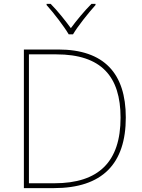

<svg xmlns="http://www.w3.org/2000/svg" viewBox="-20 -969 732 989"><path d="M334 -792H356C380 -833 435 -902 472 -943V-949H451C414 -912 373 -862 345 -824C317 -862 278 -912 241 -949H220V-943C257 -902 310 -833 334 -792ZM628 -364C628 -591 516 -714 280 -714H103V0H257C507 0 628 -125 628 -364ZM601 -363C601 -136 489 -25 260 -25H129V-689H270C502 -689 601 -575 601 -363Z"/></svg>

Font: Noto Sans Malayalam Thin
Style: Regular
Weight: 100
Designer: Jelle Bosma - Monotype Design Team
Foundry: Monotype Imaging Inc.
Version: Version 2.104